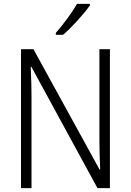

<svg xmlns="http://www.w3.org/2000/svg" viewBox="-20 -967 673 987"><path d="M481 0 141 -624H138Q142 -530 142 -472V0H88V-714H152L492 -95H495Q491 -187 491 -247V-714H545V0ZM442 -939Q419 -906 378 -861Q337 -816 304 -788H267V-798Q333 -874 376 -947H442Z"/></svg>

Font: Noto Sans UI NarrowLight
Style: Regular
Weight: 300
Width: 4
Designer: Monotype Design Team
Foundry: Monotype Imaging Inc.
Version: Version 1.001